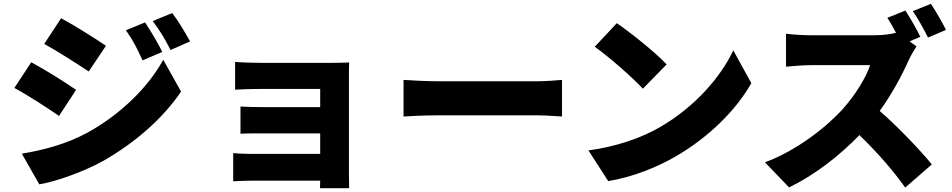

<svg xmlns="http://www.w3.org/2000/svg" viewBox="-20 -897 4970 1002"><path d="M737 -780 637 -739C676 -684 692 -651 724 -582L827 -626C805 -671 767 -735 737 -780ZM879 -829 777 -787C816 -734 835 -705 870 -636L972 -681C948 -724 912 -786 879 -829ZM299 -802 211 -668C281 -629 383 -564 443 -524L533 -658C476 -697 369 -764 299 -802ZM94 -95 185 65C271 51 418 -1 520 -58C686 -153 829 -278 925 -419L832 -585C753 -441 609 -300 437 -205C324 -144 207 -114 94 -95ZM143 -572 55 -438C126 -400 227 -334 288 -292L377 -428C321 -467 215 -534 143 -572Z M1197 -98V49C1214 48 1258 46 1285 46H1651L1650 85H1802C1802 66 1801 25 1801 9C1801 -67 1801 -451 1801 -494C1801 -516 1801 -556 1802 -571C1785 -570 1741 -569 1717 -569C1634 -569 1439 -569 1343 -569C1300 -569 1237 -571 1207 -574V-429C1235 -431 1300 -433 1343 -433C1439 -433 1609 -433 1651 -433V-338H1356C1316 -338 1265 -339 1235 -341V-199C1261 -201 1316 -201 1356 -201H1651V-94H1286C1249 -94 1214 -96 1197 -98Z M2086 -480V-289C2127 -292 2202 -295 2259 -295C2401 -295 2691 -295 2790 -295C2831 -295 2887 -290 2913 -289V-480C2884 -478 2835 -473 2790 -473C2692 -473 2402 -473 2259 -473C2210 -473 2126 -477 2086 -480Z M3199 -776 3084 -653C3156 -602 3282 -492 3335 -434L3459 -561C3399 -625 3268 -729 3199 -776ZM3051 -112 3154 48C3280 28 3410 -24 3512 -84C3679 -182 3821 -321 3901 -463L3807 -634C3740 -493 3605 -338 3425 -234C3327 -177 3198 -132 3051 -112Z M4838 -877 4744 -839C4770 -801 4803 -742 4823 -701L4917 -741C4900 -775 4864 -839 4838 -877ZM4763 -655 4727 -681 4783 -705C4768 -737 4731 -803 4705 -842L4611 -804C4626 -781 4642 -753 4656 -726C4632 -719 4589 -713 4544 -713C4496 -713 4270 -713 4210 -713C4181 -713 4117 -716 4082 -721V-549C4110 -551 4165 -557 4210 -557C4258 -557 4476 -557 4521 -557C4500 -493 4446 -405 4381 -331C4292 -232 4134 -109 3972 -50L4098 81C4229 18 4360 -83 4465 -192C4555 -105 4640 -9 4704 82L4843 -39C4788 -107 4668 -234 4571 -318C4636 -408 4689 -508 4722 -582C4733 -607 4754 -642 4763 -655Z"/></svg>

Font: Noto Sans CJK TC Black
Style: Regular
Weight: 900
Designer: Ryoko NISHIZUKA 西塚涼子 (kana, bopomofo & ideographs); Paul D. Hunt (Latin, Greek & Cyrillic); Sandoll Communications 산돌커뮤니
Foundry: Adobe
Version: Version 2.004;hotconv 1.0.118;makeotfexe 2.5.65603